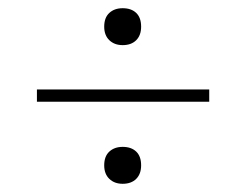

<svg xmlns="http://www.w3.org/2000/svg" viewBox="-20 -528 600 468"><path d="M70 -280V-310Q113.5 -310 154.2 -310Q195 -310 230 -310H330Q365.5 -310 406 -310Q446.5 -310 490 -310V-280Q446.5 -280 406 -280Q365.5 -280 330 -280H230Q195 -280 154.2 -280Q113.5 -280 70 -280ZM279 -80Q259 -80 246.5 -92Q234 -104 234 -125Q234 -147 246.5 -158.5Q259 -170 279 -170Q300 -170 312 -158.5Q324 -147 324 -125Q324 -104 312 -92Q300 -80 279 -80ZM279 -418Q259 -418 246.5 -430Q234 -442 234 -463Q234 -485 246.5 -496.5Q259 -508 279 -508Q300 -508 312 -496.5Q324 -485 324 -463Q324 -442 312 -430Q300 -418 279 -418Z"/></svg>

Font: Commissioner Thin Thin
Style: Regular
Weight: 250
Version: Version 1.000